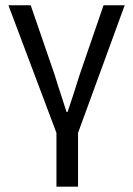

<svg xmlns="http://www.w3.org/2000/svg" viewBox="-20 -506 507 731"><path d="M194.9 204.8V0L12 -486H96.9L188.2 -220.8Q199 -184.9 210.8 -149.6Q222.5 -114.3 233.3 -79.9H237.3Q248.7 -114.3 260.5 -149.6Q272.2 -184.9 283 -220.8L374.3 -486H454.8L277.1 0V204.8Z"/></svg>

Font: Source Sans 3 VF
Style: Regular
Weight: 200
Designer: Paul D. Hunt
Foundry: Adobe
Version: Version 3.046;hotconv 1.0.118;makeotfexe 2.5.65603